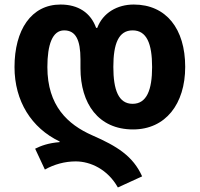

<svg xmlns="http://www.w3.org/2000/svg" viewBox="-20 -577 881 847"><path d="M500 250 607 201C567 112 497 68 387 20C278 -28 189 -111 189 -281C189 -380 211 -443 263 -443C314 -443 335 -401 335 -315V-276C335 -120 414 -6 567 -6C710 -6 797 -118 797 -282C797 -450 713 -557 570 -557C498 -557 434 -521 409 -454H404C380 -521 325 -557 247 -557C118 -557 44 -445 44 -281C44 -131 119 -12 243 47V50C193 54 161 66 135 79L178 171C219 148 266 135 314 135C379 135 455 170 500 250ZM565 -119C503 -119 480 -180 480 -282C480 -384 503 -443 565 -443C627 -443 651 -385 651 -281C651 -180 627 -119 565 -119Z"/></svg>

Font: Noto Sans Georgian SemiCondensed Bold
Style: Regular
Weight: 700
Width: 4
Designer: Monotype Design Team, Akaki Razmadze
Foundry: Google LLC
Version: Version 2.005